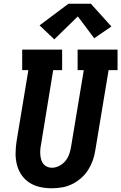

<svg xmlns="http://www.w3.org/2000/svg" viewBox="-20 -1001 650 1029"><path d="M256 8Q224 8 193 1Q162 -6 137 -22.5Q112 -39 95 -64Q78 -89 70.5 -119Q63 -149 63.5 -181Q64 -213 69 -245L132 -625H99V-735H313V-625H265L200 -227Q197 -213 196 -199Q195 -185 196 -172Q197 -159 200.5 -146Q204 -133 212 -123Q220 -113 232 -107.5Q244 -102 258 -102Q278 -102 297.5 -112Q317 -122 330.5 -138.5Q344 -155 351 -175Q358 -195 361 -215L429 -625H396V-735H610V-625H562L491 -197Q487 -169 477.5 -142Q468 -115 452.5 -90.5Q437 -66 414 -46Q391 -26 365 -13.5Q339 -1 311 3.5Q283 8 256 8ZM271 -790 192 -865 347 -981H467L577 -859L485 -796L397 -913Z"/></svg>

Font: Iosevka Etoile XBdObl
Style: Regular
Weight: 800
Italic angle: -9°
Designer: Belleve Invis
Foundry: Belleve Invis
Version: Version 15.5.2; ttfautohint (v1.8.4)